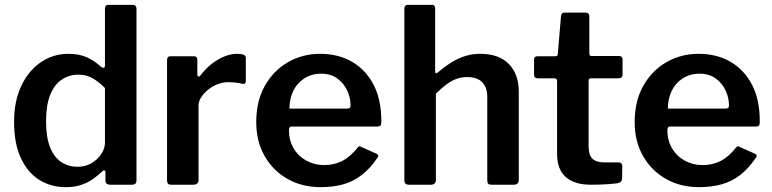

<svg xmlns="http://www.w3.org/2000/svg" viewBox="-20 -762 3186 792"><path d="M434 0Q426 0 420.5 -4Q415 -8 415 -18V-51Q415 -58 411 -59Q407 -60 402 -55Q387 -41 367 -26Q347 -11 318.5 -0.5Q290 10 251 10Q190 10 142 -20Q94 -50 66 -110Q38 -170 38 -260Q38 -344 67.5 -407Q97 -470 148 -505Q199 -540 262 -540Q306 -540 337.5 -526Q369 -512 396 -487Q405 -481 409 -482.5Q413 -484 413 -495V-726Q413 -742 427 -742H528Q543 -742 543 -725V-19Q543 -9 538.5 -4.5Q534 0 522 0H434ZM413 -399Q387 -425 361.5 -439.5Q336 -454 303 -454Q265 -454 234.5 -433.5Q204 -413 187 -370.5Q170 -328 170 -262Q170 -195 187 -153.5Q204 -112 233.5 -93Q263 -74 300 -74Q332 -74 357.5 -89Q383 -104 398 -127Q413 -150 413 -173V-399Z M687 0Q677 0 673 -4.5Q669 -9 669 -18V-513Q669 -530 683 -530H780Q794 -530 794 -515V-454Q794 -448 798 -446.5Q802 -445 807 -451Q829 -480 854.5 -499.5Q880 -519 906.5 -529.5Q933 -540 958 -540Q994 -540 994 -524V-428Q994 -414 981 -416Q966 -420 949.5 -421.5Q933 -423 919 -423Q900 -423 878.5 -415Q857 -407 839 -392.5Q821 -378 810 -361Q799 -344 799 -326V-20Q799 0 776 0H687Z M1172 -224Q1172 -183 1191 -150.5Q1210 -118 1243.5 -99.5Q1277 -81 1317 -81Q1358 -81 1391.5 -98Q1425 -115 1455 -153Q1459 -158 1462 -158.5Q1465 -159 1472 -155L1533 -128Q1546 -122 1536 -110Q1506 -66 1471.5 -39.5Q1437 -13 1395.5 -1.5Q1354 10 1302 10Q1226 10 1166 -24Q1106 -58 1071.5 -118.5Q1037 -179 1037 -258Q1037 -345 1072.5 -408Q1108 -471 1168 -505.5Q1228 -540 1300 -540Q1376 -540 1432.5 -507Q1489 -474 1521 -412.5Q1553 -351 1553 -263Q1553 -253 1551.5 -247Q1550 -241 1537 -240H1183Q1177 -240 1174.5 -236Q1172 -232 1172 -224ZM1409 -314Q1419 -314 1422.5 -316.5Q1426 -319 1426 -328Q1426 -359 1412 -389Q1398 -419 1371 -438.5Q1344 -458 1305 -458Q1265 -458 1235 -438.5Q1205 -419 1189.5 -386.5Q1174 -354 1174 -314Z M1667 0Q1648 0 1648 -18V-725Q1648 -742 1663 -742H1762Q1775 -742 1775 -727V-467Q1775 -461 1778 -460Q1781 -459 1786 -463Q1819 -491 1847 -507.5Q1875 -524 1903 -532Q1931 -540 1961 -540Q2038 -540 2079 -498Q2120 -456 2120 -383V-21Q2120 0 2099 0H2007Q1998 0 1994 -4Q1990 -8 1990 -18V-362Q1990 -401 1969.5 -422.5Q1949 -444 1907 -444Q1883 -444 1862.5 -436.5Q1842 -429 1822 -414Q1802 -399 1778 -376V-20Q1778 0 1756 0H1667Z M2418 -439Q2408 -439 2408 -428V-161Q2408 -122 2424 -107Q2440 -92 2474 -92H2533Q2539 -92 2543 -88Q2547 -84 2547 -78L2546 -26Q2546 -10 2527 -6Q2512 -4 2492 -2.5Q2472 -1 2452.5 -0.5Q2433 0 2417 0Q2350 0 2314 -31.5Q2278 -63 2278 -127V-426Q2278 -439 2266 -439H2199Q2183 -439 2183 -454V-517Q2183 -530 2198 -530H2272Q2281 -530 2281 -540L2294 -694Q2295 -710 2308 -710H2397Q2411 -710 2411 -693V-540Q2411 -531 2420 -531H2533Q2548 -531 2548 -517V-454Q2548 -439 2531 -439Z M2733 -224Q2733 -183 2752 -150.5Q2771 -118 2804.5 -99.5Q2838 -81 2878 -81Q2919 -81 2952.5 -98Q2986 -115 3016 -153Q3020 -158 3023 -158.5Q3026 -159 3033 -155L3094 -128Q3107 -122 3097 -110Q3067 -66 3032.5 -39.5Q2998 -13 2956.5 -1.5Q2915 10 2863 10Q2787 10 2727 -24Q2667 -58 2632.5 -118.5Q2598 -179 2598 -258Q2598 -345 2633.5 -408Q2669 -471 2729 -505.5Q2789 -540 2861 -540Q2937 -540 2993.5 -507Q3050 -474 3082 -412.5Q3114 -351 3114 -263Q3114 -253 3112.5 -247Q3111 -241 3098 -240H2744Q2738 -240 2735.5 -236Q2733 -232 2733 -224ZM2970 -314Q2980 -314 2983.5 -316.5Q2987 -319 2987 -328Q2987 -359 2973 -389Q2959 -419 2932 -438.5Q2905 -458 2866 -458Q2826 -458 2796 -438.5Q2766 -419 2750.5 -386.5Q2735 -354 2735 -314Z"/></svg>

Font: Libre Franklin Thin SemiBold
Style: Regular
Weight: 600
Version: Version 3.000